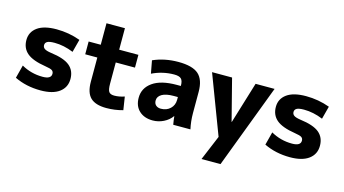

<svg xmlns="http://www.w3.org/2000/svg" viewBox="-95 -1055 2942 1640"><g transform="rotate(15 1375.5 -235.0)"><path d="M456 -379Q371 -414 289 -414Q243 -414 224.5 -403.5Q206 -393 206 -372Q206 -352 222.5 -340.5Q239 -329 281 -323Q398 -308 448.5 -266Q499 -224 499 -150Q499 -76 441.5 -33Q384 10 276 10Q149 10 46 -40L76 -156Q162 -107 263 -107Q339 -107 339 -153Q339 -173 324.5 -183Q310 -193 264 -200Q149 -218 99 -260.5Q49 -303 49 -375Q49 -446 106.5 -488Q164 -530 276 -530Q385 -530 486 -493Z M836 -500H1006V-387H836V-200Q836 -146 849 -128Q862 -110 896 -110Q939 -110 986 -126L1004 -10Q933 10 858 10Q762 10 717.5 -33Q673 -76 673 -173V-387H566V-500H673V-690H836Z M1353 -530Q1478 -530 1531.5 -482.5Q1585 -435 1585 -327V-140Q1585 -68 1600 0H1448Q1440 -45 1438 -73H1436Q1409 -35 1363.5 -12.5Q1318 10 1268 10Q1193 10 1148 -32Q1103 -74 1103 -147Q1103 -233 1176.5 -285Q1250 -337 1388 -337H1425V-339Q1425 -383 1407.5 -400Q1390 -417 1346 -417Q1244 -417 1151 -372L1130 -485Q1231 -530 1353 -530ZM1249 -162Q1249 -135 1265.5 -120Q1282 -105 1310 -105Q1360 -105 1392.5 -136Q1425 -167 1425 -215V-239H1388Q1320 -239 1284.5 -218Q1249 -197 1249 -162Z M1923 -153H1925L2037 -520H2205L1925 220H1757L1849 0L1652 -520H1829Z M2662 -379Q2577 -414 2495 -414Q2449 -414 2430.5 -403.5Q2412 -393 2412 -372Q2412 -352 2428.5 -340.5Q2445 -329 2487 -323Q2604 -308 2654.5 -266Q2705 -224 2705 -150Q2705 -76 2647.5 -33Q2590 10 2482 10Q2355 10 2252 -40L2282 -156Q2368 -107 2469 -107Q2545 -107 2545 -153Q2545 -173 2530.5 -183Q2516 -193 2470 -200Q2355 -218 2305 -260.5Q2255 -303 2255 -375Q2255 -446 2312.5 -488Q2370 -530 2482 -530Q2591 -530 2692 -493Z"/></g></svg>

Font: Mplus 1p ExtraBold
Style: Regular
Weight: 800
Version: Version 1.061